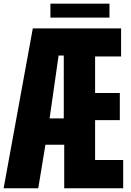

<svg xmlns="http://www.w3.org/2000/svg" viewBox="-41 -1012 702 1032"><path d="M164.6 0H-21.5L135.3 -859.4H609.9V-708.5H470.2V-512.2H603V-366.2H470.2V-151.9H621.1V0H304.2V-233.9H203.1ZM273.9 -713.4 225.6 -375.5H301.8V-713.4ZM547.4 -917.5H230V-992.2H547.4Z"/></svg>

Font: Anton
Style: Regular
Weight: 400
Designer: Vernon Adams, Tural Alisoy
Foundry: Vernon Adams
Version: Version 2.300